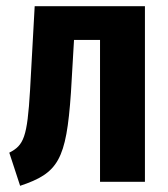

<svg xmlns="http://www.w3.org/2000/svg" viewBox="-20 -587 544 620"><path d="M92 -567 77 -295C68 -144 57 -118 10 -94L45 13C168 -28 194 -70 209 -287L219 -458H303V0H448V-567Z"/></svg>

Font: Glow Sans TC Compressed
Style: Bold
Weight: 700
Width: 2
Designer: Ryoko NISHIZUKA (kana, bopomofo & ideographs); Paul D. Hunt (Latin, Greek & Cyrillic); Sandoll Communications, Soo-young
Version: Version 0.93